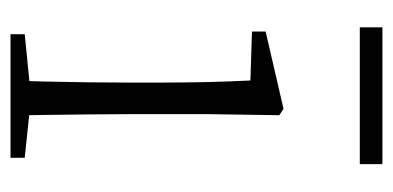

<svg xmlns="http://www.w3.org/2000/svg" viewBox="-211 -536 747 365"><g transform="rotate(90 162.5 -353.5)"><path d="M45 0V-27L156 -38H175L280 -27V0ZM133 0Q134 -24 135 -64.5Q136 -105 136.5 -149Q137 -193 137 -226V-281Q137 -332 136 -375Q135 -418 133 -456L40 -459V-485L187 -519L199 -511L197 -377V-226Q197 -193 197.5 -149Q198 -105 198.5 -64.5Q199 -24 200 0ZM32 -664V-707H292V-664Z"/></g></svg>

Font: Noto Serif KR
Style: Regular
Weight: 200
Designer: Ryoko NISHIZUKA 西塚涼子 (kana & ideographs); Frank Grießhammer (Latin, Greek & Cyrillic); Wenlong ZHANG 张文龙 (bopomofo); San
Foundry: Adobe
Version: Version 2.001;hotconv 1.1.0;makeotfexe 2.6.0